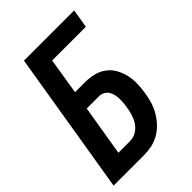

<svg xmlns="http://www.w3.org/2000/svg" viewBox="-215 -832 930 930"><g transform="rotate(-45 250.0 -367.5)"><path d="M3 0 124 -735H468L452 -639H221L191 -452H259Q290 -452 318.5 -445Q347 -438 370 -421Q393 -404 407 -379Q421 -354 427.5 -325.5Q434 -297 433 -266.5Q432 -236 427 -206Q423 -180 415 -154Q407 -128 393 -104Q379 -80 359 -59Q339 -38 315 -24.5Q291 -11 264.5 -5.5Q238 0 212 0ZM132 -96H212Q226 -96 240 -101Q254 -106 266 -115.5Q278 -125 287 -138Q296 -151 301.5 -165Q307 -179 310.5 -193Q314 -207 316 -221Q318 -233 319.5 -245Q321 -257 321 -268Q321 -284 318.5 -299.5Q316 -315 308.5 -328Q301 -341 288 -348.5Q275 -356 259 -356H175Z"/></g></svg>

Font: Iosevka Oblique
Style: Bold
Weight: 700
Italic angle: -9°
Monospace: yes
Designer: Belleve Invis
Foundry: Belleve Invis
Version: Version 32.5.0; ttfautohint (v1.8.4)